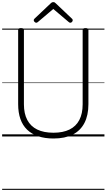

<svg xmlns="http://www.w3.org/2000/svg" viewBox="-20 -1278 998 1798"><path d="M481 19Q400 19 338 -2Q276 -23 234 -63.5Q192 -104 171 -164Q150 -224 150 -303V-996Q150 -1006 156 -1010.5Q162 -1015 176 -1015Q191 -1015 197.5 -1010.5Q204 -1006 204 -996V-301Q204 -214 235.5 -154.5Q267 -95 328.5 -65Q390 -35 481 -35Q570 -35 631 -65Q692 -95 723 -154.5Q754 -214 754 -301V-996Q754 -1006 760.5 -1010.5Q767 -1015 781 -1015Q808 -1015 808 -996V-303Q808 -198 770.5 -126Q733 -54 660.5 -17.5Q588 19 481 19ZM319 -1065Q312 -1065 304 -1072.5Q296 -1080 296 -1088Q296 -1091 297 -1094.5Q298 -1098 302 -1102L453 -1245Q459 -1251 464.5 -1254.5Q470 -1258 479 -1258Q488 -1258 493 -1254.5Q498 -1251 504 -1245L656 -1101Q659 -1098 660 -1094.5Q661 -1091 661 -1088Q661 -1080 654 -1072.5Q647 -1065 639 -1065Q634 -1065 630 -1067Q626 -1069 622 -1073L479 -1194L336 -1073Q331 -1069 327.5 -1067Q324 -1065 319 -1065ZM0 490H958V500H0ZM0 -20H958V0H0ZM0 -505H958V-500H0ZM0 -1010H958V-1000H0Z"/></svg>

Font: Playwrite ES Deco Guides
Style: Regular
Weight: 400
Designer: Veronika Burian, José Scaglione
Foundry: TypeTogether
Version: Version 1.003